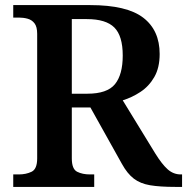

<svg xmlns="http://www.w3.org/2000/svg" viewBox="-20 -734 735 754"><path d="M32 0V-49H54Q82 -49 104 -59.5Q126 -70 126 -112V-601Q126 -629 115.5 -642.5Q105 -656 88.5 -660.5Q72 -665 54 -665H32V-714H334Q478 -714 542.5 -664.5Q607 -615 607 -522Q607 -468 586 -431.5Q565 -395 531.5 -373Q498 -351 462 -340L590 -131Q616 -89 638.5 -69Q661 -49 690 -49H695V0H669Q608 0 569.5 -6.5Q531 -13 505.5 -32.5Q480 -52 459 -90L335 -312H262V-112Q262 -70 283 -59.5Q304 -49 333 -49H350V0ZM323 -366Q401 -366 431.5 -403.5Q462 -441 462 -516Q462 -593 429 -626Q396 -659 321 -659H262V-366Z"/></svg>

Font: Noto Serif Malayalam SemiBold
Style: Regular
Weight: 600
Designer: Indian type Foundry, Jelle Bosma, Monotype Design Team
Foundry: Monotype Imaging Inc.
Version: Version 2.104; ttfautohint (v1.8.4.7-5d5b)